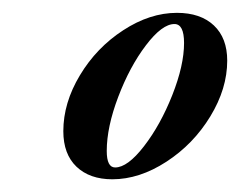

<svg xmlns="http://www.w3.org/2000/svg" viewBox="-20 -530 377 302"><path d="M156.7 -248Q121.1 -248 100.3 -267.8Q79.6 -287.6 79.6 -323.7Q79.6 -368.2 105.7 -411.6Q131.8 -455.1 173.8 -482.4Q215.8 -509.8 258.3 -509.8Q295.4 -509.8 316.4 -490Q337.4 -470.2 337.4 -434.6Q337.4 -390.6 310.8 -346.9Q284.2 -303.2 241.7 -275.6Q199.2 -248 156.7 -248ZM161.1 -266.6Q180.7 -266.6 206.5 -300Q232.4 -333.5 251 -380.4Q269.5 -427.2 269.5 -462.4Q269.5 -492.2 254.4 -492.2Q234.9 -492.2 209.5 -458.7Q184.1 -425.3 166 -377.7Q147.9 -330.1 147.9 -292.5Q147.9 -266.6 161.1 -266.6Z"/></svg>

Font: Elstob 18pt Medium
Style: Italic
Weight: 500
Italic angle: -20°
Designer: Peter S. Baker
Version: Version 1.015